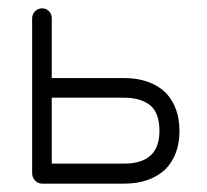

<svg xmlns="http://www.w3.org/2000/svg" viewBox="-20 -440 497 460"><path d="M81 0Q71 0 64 -7.5Q57 -15 57 -25V-396Q57 -406 64 -413Q71 -420 81 -420Q91 -420 97.5 -413Q104 -406 104 -396V-253H277Q340 -253 377 -218Q410 -183 410 -126Q410 -70 377 -35Q340 0 277 0ZM104 -48H277Q362 -48 362 -126Q362 -166 343 -185Q320 -206 277 -206H104Z"/></svg>

Font: Zen Kurenaido
Style: Regular
Weight: 400
Designer: Yoshimichi Ohira
Foundry: Positype
Version: Version 1.001